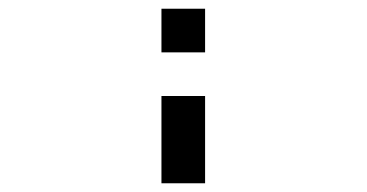

<svg xmlns="http://www.w3.org/2000/svg" viewBox="-20 -620 840 440"><path d="M350 -500H450V-600H350ZM350 -400V-200H450V-400Z"/></svg>

Font: Mourier
Style: Regular
Weight: 400
Designer: Eric Mourier
Foundry: Velvetyne Type Foundry
Version: Version 2.000;hotconv 1.0.109;makeotfexe 2.5.65596